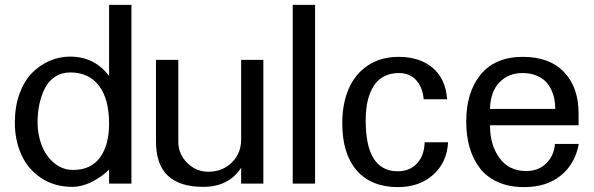

<svg xmlns="http://www.w3.org/2000/svg" viewBox="-20 -742 2401 776"><path d="M131.8 -248Q131.8 -198.7 148.2 -155.5Q164.6 -112.3 198.2 -83.7Q231.9 -55.2 275.9 -55.2Q347.2 -55.2 384 -105.2Q420.9 -155.3 420.9 -242.2Q420.9 -341.8 379.9 -395.5Q338.9 -449.2 264.2 -449.2Q229 -449.2 202.6 -431.9Q176.3 -414.6 161.4 -385Q146.5 -355.5 139.2 -321Q131.8 -286.6 131.8 -248ZM511.2 0H420.9V-57.1Q397.9 -31.7 355.5 -9.3Q313 13.2 272 13.2Q200.7 13.2 147.2 -22Q93.8 -57.1 66.9 -115.7Q40 -174.3 40 -247.1Q40 -310.1 58.3 -361.6Q76.7 -413.1 107.9 -445.6Q139.2 -478 179.2 -495.6Q219.2 -513.2 263.2 -513.2Q361.8 -513.2 420.9 -435.1V-722.2H511.2Z M821.8 -47.9H822.8Q878.9 -47.9 916.7 -85Q954.6 -122.1 954.6 -178.2V-500H1044.4V0H954.6V-64Q904.3 13.2 801.8 13.2Q705.6 13.2 658 -32.2Q610.4 -77.6 610.4 -170.9V-500H700.7V-168.9Q700.7 -119.6 736.6 -83.7Q772.5 -47.9 821.8 -47.9Z M1253.4 0H1163.1V-722.2H1253.4Z M1787.1 -340.8H1692.4Q1688.5 -388.2 1662.4 -417.5Q1636.2 -446.8 1592.3 -446.8Q1560.5 -446.8 1536.1 -435.1Q1511.7 -423.3 1497.3 -404.5Q1482.9 -385.7 1473.6 -359.6Q1464.4 -333.5 1461.2 -308.3Q1458 -283.2 1458 -254.9Q1458 -49.8 1587.4 -49.8Q1636.2 -49.8 1665.5 -81.5Q1694.8 -113.3 1696.3 -167H1791Q1786.6 -85.4 1730.7 -35.6Q1674.8 14.2 1588.4 14.2Q1480.5 14.2 1421.9 -53Q1363.3 -120.1 1363.3 -244.1Q1363.3 -322.3 1388.9 -382.3Q1414.6 -442.4 1466.6 -477.3Q1518.6 -512.2 1591.3 -512.2Q1676.3 -512.2 1728.8 -467.8Q1781.2 -423.3 1787.1 -340.8Z M1960.4 -235.8Q1960.4 -155.8 1998.8 -103.3Q2037.1 -50.8 2106.4 -50.8Q2156.2 -50.8 2187.5 -81.5Q2218.8 -112.3 2223.1 -160.2H2319.3Q2304.2 -79.6 2246.8 -32.7Q2189.5 14.2 2098.1 14.2Q2038.1 14.2 1992.4 -6.1Q1946.8 -26.4 1919.2 -62.7Q1891.6 -99.1 1877.9 -146.5Q1864.3 -193.8 1864.3 -251Q1864.3 -370.1 1923.1 -441.2Q1981.9 -512.2 2093.3 -512.2Q2200.7 -512.2 2259.5 -450.9Q2318.4 -389.6 2318.4 -283.2V-235.8ZM2224.1 -301.8Q2224.1 -321.3 2220.7 -340.1Q2217.3 -358.9 2208.3 -378.7Q2199.2 -398.4 2184.8 -413.1Q2170.4 -427.7 2146.2 -437.3Q2122.1 -446.8 2091.3 -446.8Q2035.2 -446.8 1998.8 -409.4Q1962.4 -372.1 1960.4 -301.8Z"/></svg>

Font: Perun
Style: Regular
Weight: 400
Version: Version 1.0000